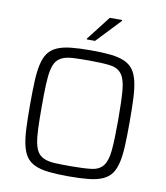

<svg xmlns="http://www.w3.org/2000/svg" viewBox="-96 -969 912 1056"><g transform="rotate(10 360.5 -441.0)"><path d="M82 0ZM360 8Q294 8 248 3Q202 -2 171 -16Q140 -30 122.5 -54.5Q105 -79 96 -118Q87 -157 84.5 -212.5Q82 -268 82 -344Q82 -420 84.5 -475.5Q87 -531 96 -570Q105 -609 122.5 -633.5Q140 -658 171 -672Q202 -686 248 -691Q294 -696 360 -696Q426 -696 472 -691Q518 -686 549 -672Q580 -658 597.5 -633.5Q615 -609 624 -570Q633 -531 635.5 -475.5Q638 -420 638 -344Q638 -268 635.5 -212.5Q633 -157 624 -118Q615 -79 597.5 -54.5Q580 -30 549 -16Q518 -2 472 3Q426 8 360 8ZM360 -49Q434 -49 477 -54.5Q520 -60 541.5 -88Q563 -116 568.5 -175.5Q574 -235 574 -344Q574 -453 568.5 -512.5Q563 -572 541.5 -600Q520 -628 477 -633.5Q434 -639 360 -639Q311 -639 275.5 -637.5Q240 -636 216.5 -627Q193 -618 179 -600Q165 -582 158 -549.5Q151 -517 149 -466.5Q147 -416 147 -344Q147 -272 149 -221.5Q151 -171 158 -138.5Q165 -106 179 -88Q193 -70 216.5 -61Q240 -52 275.5 -50.5Q311 -49 360 -49ZM327 -751V-756L431 -890H500V-885L373 -751Z"/></g></svg>

Font: Azeri Sans Light
Style: Regular
Weight: 300
Designer: Hector Gatti & Omnibus-Type (original fonts) / Cristiano Sobral (main changes and remastering)
Version: Version 1.000; ttfautohint (v1.6)